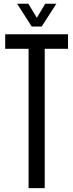

<svg xmlns="http://www.w3.org/2000/svg" viewBox="-20 -978 380 998"><path d="M128.5 0V-724.5H7V-800H333.5V-724.5H212.5V0ZM145 -840 69 -958.5H127.5L171.5 -885.5L215 -958.5H273L196.5 -840Z"/></svg>

Font: Big Shoulders
Style: Regular
Weight: 400
Designer: Patric King
Foundry: XO Type Co
Version: Version 2.002